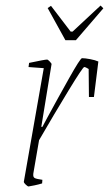

<svg xmlns="http://www.w3.org/2000/svg" viewBox="-20 -664 393 693"><path d="M335 -442 319 -314H301L300 -415Q289 -422 284 -422Q279 -422 227.5 -337.5Q176 -253 121 -158L101 -42Q100 -38 100 -32Q100 -24 106 -21Q112 -18 133 -15L132 -2Q119 2 104.5 5Q90 8 83 9Q80 9 73 2.5Q66 -4 66 -8L138 -418L83 -422L85 -437Q142 -449 150 -449Q153 -449 160 -441.5Q167 -434 166 -432L129 -206H133L150 -238Q188 -308 229 -381Q270 -454 276 -454Q287 -454 305.5 -450.5Q324 -447 335 -442ZM152 -635 164 -643 235 -550H242L343 -644L353 -634L254 -519H216Z"/></svg>

Font: Grenze Thin
Style: Italic
Weight: 250
Italic angle: -10°
Designer: Renata Polastri
Foundry: Omnibus-Type
Version: Version 1.002; ttfautohint (v1.8)